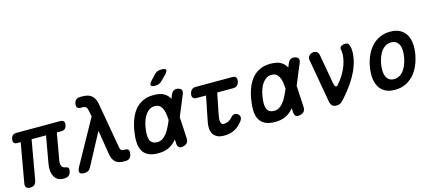

<svg xmlns="http://www.w3.org/2000/svg" viewBox="-56 -1339 4312 1904"><g transform="rotate(-15 2100.0 -387.5)"><path d="M415 10Q380 10 356 -5Q332 -20 319.5 -45Q307 -70 304 -103Q301 -136 308 -172L357 -450H209L138 -46Q132 -18 116.5 -4Q101 10 72 10Q44 10 32.5 -4Q21 -18 26 -46L97 -450H63Q38 -450 28 -462.5Q18 -475 23 -500Q27 -525 41.5 -537.5Q56 -550 82 -550H528Q554 -550 564.5 -537Q575 -524 570 -498Q566 -474 551.5 -462Q537 -450 513 -450H468L419 -171Q413 -138 424.5 -117Q436 -96 465 -93Q483 -89 489.5 -81Q496 -73 493 -56Q487 -18 469.5 -4Q452 10 415 10Z M694 -27Q683 -7 667 1.5Q651 10 630 10Q590 10 581.5 -8Q573 -26 593 -64L843 -515L827 -591Q823 -609 811 -617Q799 -625 781 -625H763Q737 -625 726 -638Q715 -651 720 -678Q725 -704 740 -717Q755 -730 782 -730H809Q868 -730 900.5 -701.5Q933 -673 943 -619L1025 -151Q1029 -128 1037 -119.5Q1045 -111 1060 -111H1075Q1103 -111 1112 -97Q1121 -83 1116 -55Q1111 -26 1095 -13Q1079 0 1053 0H1034Q982 0 951.5 -25.5Q921 -51 911 -111L871 -359Z M1604 -676Q1588 -659 1570.5 -652Q1553 -645 1533 -645Q1493 -645 1488 -660Q1483 -675 1513 -708L1554 -752Q1572 -772 1589.5 -778.5Q1607 -785 1630 -785Q1672 -785 1676.5 -769Q1681 -753 1650 -722ZM1697 -59Q1698 -31 1685 -15Q1672 1 1643 8Q1614 14 1599.5 3.5Q1585 -7 1583 -35L1581 -80Q1575 -73 1568 -66Q1536 -30 1492.5 -10Q1449 10 1388 10Q1325 10 1285.5 -10Q1246 -30 1227 -66.5Q1208 -103 1206 -154.5Q1204 -206 1215 -270Q1226 -334 1247 -387Q1268 -440 1301 -478.5Q1334 -517 1380.5 -538.5Q1427 -560 1489 -560Q1550 -560 1587 -542Q1624 -524 1644 -491Q1648 -485 1652 -478L1667 -515Q1679 -543 1697.5 -553.5Q1716 -564 1742 -558Q1769 -551 1776.5 -535Q1784 -519 1772 -491L1685 -281ZM1571 -282Q1569 -321 1564 -352Q1558 -384 1546.5 -406Q1535 -428 1516.5 -439.5Q1498 -451 1470 -451Q1443 -451 1420.5 -437.5Q1398 -424 1380.5 -400.5Q1363 -377 1350 -343.5Q1337 -310 1331 -270Q1324 -231 1324 -199Q1324 -167 1332 -145Q1340 -123 1359 -111Q1378 -99 1407 -99Q1436 -99 1459 -113Q1482 -127 1501.5 -151.5Q1521 -176 1538 -210Q1555 -243 1571 -282Z M2290 -530Q2316 -530 2327 -516Q2338 -502 2333 -476Q2328 -450 2312.5 -435.5Q2297 -421 2271 -421H2107L2065 -211Q2060 -183 2058 -163Q2056 -143 2059.5 -129.5Q2063 -116 2071 -109.5Q2079 -103 2092 -103Q2116 -103 2138.5 -114.5Q2161 -126 2182 -150Q2199 -169 2218 -169.5Q2237 -170 2252 -157Q2269 -142 2269 -123.5Q2269 -105 2255 -87Q2233 -59 2211.5 -40.5Q2190 -22 2166.5 -11Q2143 0 2117 5Q2091 10 2062 10Q2023 10 1996.5 -2.5Q1970 -15 1954.5 -38Q1939 -61 1936 -93Q1933 -125 1941 -165L1992 -421H1895Q1870 -421 1859 -435Q1848 -449 1853 -475Q1858 -501 1873.5 -515.5Q1889 -530 1915 -530Z M2897 -59Q2898 -31 2885 -15Q2872 1 2843 8Q2814 14 2799.5 3.5Q2785 -7 2783 -35L2781 -80Q2775 -73 2768 -66Q2736 -30 2692.5 -10Q2649 10 2588 10Q2525 10 2485.5 -10Q2446 -30 2427 -66.5Q2408 -103 2406 -154.5Q2404 -206 2415 -270Q2426 -334 2447 -387Q2468 -440 2501 -478.5Q2534 -517 2580.5 -538.5Q2627 -560 2689 -560Q2750 -560 2787 -542Q2824 -524 2844 -491Q2848 -485 2852 -478L2867 -515Q2879 -543 2897.5 -553.5Q2916 -564 2942 -558Q2969 -551 2976.5 -535Q2984 -519 2972 -491L2885 -281ZM2771 -282Q2769 -321 2764 -352Q2758 -384 2746.5 -406Q2735 -428 2716.5 -439.5Q2698 -451 2670 -451Q2643 -451 2620.5 -437.5Q2598 -424 2580.5 -400.5Q2563 -377 2550 -343.5Q2537 -310 2531 -270Q2524 -231 2524 -199Q2524 -167 2532 -145Q2540 -123 2559 -111Q2578 -99 2607 -99Q2636 -99 2659 -113Q2682 -127 2701.5 -151.5Q2721 -176 2738 -210Q2755 -243 2771 -282Z M3153 -48 3074 -497Q3072 -511 3076 -522Q3080 -533 3089 -542Q3098 -551 3109.5 -555.5Q3121 -560 3134 -560Q3156 -560 3169 -549Q3182 -538 3186 -518L3241 -210Q3245 -184 3256 -176Q3267 -168 3279 -182Q3313 -220 3339.5 -263Q3366 -306 3382.5 -350Q3399 -394 3404.5 -437Q3410 -480 3402 -518Q3400 -528 3404.5 -536Q3409 -544 3417 -549Q3425 -554 3436.5 -557Q3448 -560 3458 -560Q3483 -560 3492.5 -542.5Q3502 -525 3506 -497Q3511 -442 3498.5 -385Q3486 -328 3460 -271.5Q3434 -215 3395 -158.5Q3356 -102 3307 -46Q3285 -21 3267 -5.5Q3249 10 3218 10Q3187 10 3172.5 -5Q3158 -20 3153 -48Z M3818 10Q3758 10 3718 -12Q3678 -34 3656 -73Q3634 -112 3629.5 -164Q3625 -216 3635 -276Q3646 -335 3669 -387Q3692 -439 3727.5 -477.5Q3763 -516 3811 -538Q3859 -560 3919 -560Q3979 -560 4019 -538Q4059 -516 4081 -477.5Q4103 -439 4108 -387.5Q4113 -336 4102 -276Q4091 -216 4068 -164Q4045 -112 4009 -73Q3973 -34 3925.5 -12Q3878 10 3818 10ZM3837 -95Q3867 -95 3892 -109Q3917 -123 3935.5 -147Q3954 -171 3967 -204Q3980 -237 3987 -276Q3994 -314 3993 -347Q3992 -380 3981.5 -403.5Q3971 -427 3951 -441Q3931 -455 3900 -455Q3870 -455 3845 -441Q3820 -427 3801.5 -403Q3783 -379 3770 -346Q3757 -313 3750 -275Q3744 -237 3745 -204Q3746 -171 3756.5 -147Q3767 -123 3786.5 -109Q3806 -95 3837 -95Z"/></g></svg>

Font: Maple Mono NL SemiBold
Style: Italic
Weight: 600
Italic angle: -10°
Monospace: yes
Designer: subframe7536
Version: Version 7.000